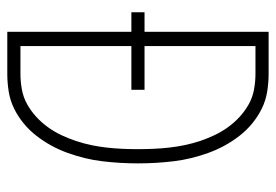

<svg xmlns="http://www.w3.org/2000/svg" viewBox="-138 -638 775 540"><g transform="rotate(90 250.0 -367.5)"><path d="M69 0V-349H14V-386H69V-735H187Q212 -735 237 -731Q262 -727 284.5 -716Q307 -705 326.5 -689Q346 -673 361.5 -653Q377 -633 389 -611Q401 -589 409.5 -565.5Q418 -542 424 -517.5Q430 -493 433 -468Q436 -443 437.5 -418Q439 -393 439 -368Q439 -342 437.5 -317Q436 -292 433 -267Q430 -242 424 -217.5Q418 -193 409.5 -169.5Q401 -146 389 -124Q377 -102 361.5 -82Q346 -62 326.5 -46Q307 -30 284.5 -19Q262 -8 237 -4Q212 0 187 0ZM109 -37H187Q209 -37 231 -41Q253 -45 272 -55.5Q291 -66 307.5 -81Q324 -96 337 -114Q350 -132 359.5 -152Q369 -172 376 -193Q383 -214 387.5 -235.5Q392 -257 394.5 -279Q397 -301 398 -323Q399 -345 399 -368Q399 -390 398 -412Q397 -434 394.5 -456Q392 -478 387.5 -499.5Q383 -521 376 -542Q369 -563 359.5 -583Q350 -603 337 -621Q324 -639 307.5 -654Q291 -669 272 -679.5Q253 -690 231 -694Q209 -698 187 -698H109V-386H232V-349H109Z"/></g></svg>

Font: Iosevka SS04 Extralight
Style: Regular
Weight: 200
Monospace: yes
Designer: Belleve Invis
Foundry: Belleve Invis
Version: Version 19.0.0; ttfautohint (v1.8.4)